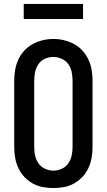

<svg xmlns="http://www.w3.org/2000/svg" viewBox="-20 -943 540 971"><path d="M250 8Q223 8 196 3Q169 -2 145 -15.5Q121 -29 102.5 -49Q84 -69 72.5 -94Q61 -119 56.5 -146Q52 -173 52 -200V-535Q52 -562 56.5 -589Q61 -616 72.5 -641Q84 -666 102.5 -686.5Q121 -707 145 -720Q169 -733 196 -739.5Q223 -746 250 -746Q277 -746 304 -739.5Q331 -733 355 -720Q379 -707 397.5 -686.5Q416 -666 427.5 -641Q439 -616 443.5 -589Q448 -562 448 -535V-200Q448 -173 443.5 -146Q439 -119 427.5 -94Q416 -69 397.5 -49Q379 -29 355 -15.5Q331 -2 304 3Q277 8 250 8ZM250 -80Q272 -80 292.5 -89.5Q313 -99 325.5 -117Q338 -135 342.5 -156.5Q347 -178 347 -200V-535Q347 -557 342.5 -579Q338 -601 325 -619Q312 -637 291.5 -646Q271 -655 249 -655Q227 -655 206.5 -645.5Q186 -636 174 -618Q162 -600 157.5 -578.5Q153 -557 153 -535V-200Q153 -178 157.5 -156.5Q162 -135 174.5 -117Q187 -99 207.5 -89.5Q228 -80 250 -80ZM100 -847V-923H400V-847Z"/></svg>

Font: Zed Sans Semibold
Style: Regular
Weight: 600
Designer: Belleve Invis
Foundry: Belleve Invis
Version: Version 1.0.0; ttfautohint (v1.8.4)